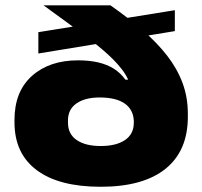

<svg xmlns="http://www.w3.org/2000/svg" viewBox="-20 -677 754 716"><path d="M355.5 19.5Q200 19.5 117 -42.5Q34 -104.5 34 -221V-229.5Q34 -335.5 99 -393.8Q164 -452 271 -452Q313.5 -452 346.5 -444.2Q379.5 -436.5 404.5 -420.8Q429.5 -405 447.5 -380H524L479 -226.5Q478 -248 469.2 -264.2Q460.5 -280.5 444.2 -291.5Q428 -302.5 404.8 -308Q381.5 -313.5 351.5 -313.5Q297.5 -313.5 265.5 -291.5Q233.5 -269.5 233.5 -228V-219.5Q233.5 -177 266 -154.8Q298.5 -132.5 355.5 -132.5Q413.5 -132.5 446.2 -154.8Q479 -177 479 -219.5Q479 -231 479 -242Q479 -253 479 -264Q476.5 -284.5 473.5 -305.5Q470.5 -326.5 468 -347Q462 -382.5 435 -417.8Q408 -453 364.2 -490.2Q320.5 -527.5 264 -568.5Q207.5 -609.5 142.5 -657H392Q459 -610 512.2 -564Q565.5 -518 603 -469.8Q640.5 -421.5 660.5 -368.2Q680.5 -315 680.5 -252.5V-241.5Q680.5 -114.5 597.2 -47.5Q514 19.5 355.5 19.5ZM123 -477.5V-557L632 -639V-561Z"/></svg>

Font: Anek Latin Expanded ExtraBold
Style: Regular
Weight: 800
Width: 7
Designer: Yesha Goshar
Foundry: Ek Type
Version: Version 1.003